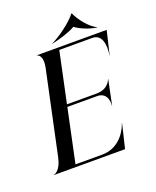

<svg xmlns="http://www.w3.org/2000/svg" viewBox="-199 -1068 1026 1265"><g transform="rotate(-20 314.0 -435.0)"><path d="M641.5 -780H152V-778.5C155 -778.5 196.5 -768.5 177.5 -680L54 -100C35.5 -11.5 -7.5 -1.5 -13 -1.5V0H486.5L464.5 92L526.5 -166.5L524.5 -167C520.5 -151 472 -17.5 332 -17.5H145.5L224.5 -391.5H432.5C513 -391.5 504.5 -305.5 503 -298H504.5L528 -413L517 -358.5L540.5 -473.5H539C537.5 -466.5 516.5 -408.5 436 -408.5H228L303 -762.5H535C625.5 -762.5 604 -627.5 601 -616L602.5 -615.5ZM443 -873.5H441C402 -850 332.5 -829 274.5 -816.5L273 -817.5C329.5 -843.5 422 -911 460.5 -961.5H462.5C483 -911 540 -840 589.5 -817.5L586.5 -816.5C530 -824 468.5 -853 443 -873.5Z"/></g></svg>

Font: Beautique Display Thin
Style: Bold
Weight: 500
Italic angle: -12°
Designer: Nhat-Quang Ngo
Version: Version 1.100;Glyphs 3.2.3 (3260)